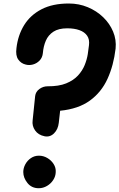

<svg xmlns="http://www.w3.org/2000/svg" viewBox="-20 -1030 664 1068"><path d="M122.5 -671Q97 -677 81.5 -699Q66 -721 71.5 -762Q79.5 -833.5 114 -889.8Q148.5 -946 210.5 -978.2Q272.5 -1010.5 363 -1010.5Q419 -1010.5 468.2 -990Q517.5 -969.5 554 -934.2Q590.5 -899 609.2 -854Q628 -809 623 -759.5Q612 -666 578 -591.5Q544 -517 480 -470.5Q416 -424 314.5 -414L307 -347Q303 -310.5 280.5 -288.2Q258 -266 228 -272Q193 -279 175.2 -304.5Q157.5 -330 161.5 -360L175.5 -495.5Q178.5 -520 199.2 -535Q220 -550 244.5 -550Q307 -549.5 348 -566.2Q389 -583 413.8 -610Q438.5 -637 451 -668Q463.5 -699 468.2 -728.5Q473 -758 475 -779Q479 -810.5 464.8 -831.2Q450.5 -852 422 -862.2Q393.5 -872.5 354 -872.5Q306 -872.5 277.2 -853.8Q248.5 -835 235 -803.8Q221.5 -772.5 218.5 -735Q216 -709.5 200.2 -693.2Q184.5 -677 163.2 -671.2Q142 -665.5 122.5 -671ZM109.5 -73Q109.5 -95 120.8 -116Q132 -137 151.8 -150.5Q171.5 -164 196.5 -164Q221.5 -164 243.2 -151.2Q265 -138.5 278.2 -117.8Q291.5 -97 290 -73Q289.5 -49.5 276.2 -29Q263 -8.5 241.5 4.2Q220 17 195.5 17Q156 17 132.8 -12Q109.5 -41 109.5 -73Z"/></svg>

Font: Edu NSW ACT Hand
Style: Regular
Weight: 400
Designer: Tina and Corey Anderson, Eben Sorkin, Mirko Velimirovic
Foundry: Sorkin Type Co.
Version: Version 2.000